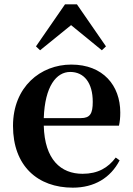

<svg xmlns="http://www.w3.org/2000/svg" viewBox="-20 -850 612 886"><path d="M316 16C415 16 490 -29 532 -110L514 -123C479 -76 432 -48 361 -48C261 -48 186 -113 182 -270H529C533 -288 535 -306 535 -331C535 -455 456 -552 309 -552C167 -552 40 -449 40 -269C40 -84 154 16 316 16ZM182 -305C187 -452 240 -518 304 -518C368 -518 408 -468 408 -380C408 -326 396 -305 353 -305ZM450 -618 469 -636 335 -830H280L146 -636L165 -618L308 -734Z"/></svg>

Font: Noto Serif CJK KR
Style: Bold
Weight: 700
Designer: Ryoko NISHIZUKA 西塚涼子 (kana & ideographs); Frank Grießhammer (Latin, Greek & Cyrillic); Wenlong ZHANG 张文龙 (bopomofo); San
Foundry: Adobe
Version: Version 2.001;hotconv 1.1.0;makeotfexe 2.6.0